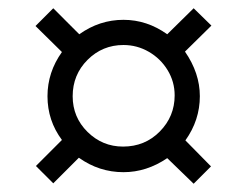

<svg xmlns="http://www.w3.org/2000/svg" viewBox="-20 -586 569 465"><path d="M385 -203Q335 -169 279 -169Q220 -169 171 -204L109 -142L67 -184L130 -247Q95 -294 95 -353Q95 -411 130 -460L66 -523L109 -566L172 -503Q221 -538 279 -538Q336 -538 385 -503L449 -566L492 -524L428 -461Q464 -409 464 -353Q464 -295 429 -246L491 -183L449 -141ZM403 -355Q403 -388 386 -416Q369 -444 340.5 -460.5Q312 -477 279 -477Q228 -477 192 -441Q156 -405 156 -353Q156 -302 192 -266.5Q228 -231 278 -231Q331 -231 367 -267.5Q403 -304 403 -355Z"/></svg>

Font: Noto Sans UI Narrow
Style: Italic
Weight: 400
Width: 4
Italic angle: -12°
Designer: Monotype Design Team
Foundry: Monotype Imaging Inc.
Version: Version 1.001